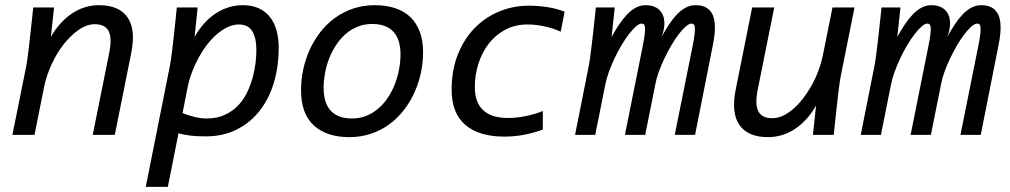

<svg xmlns="http://www.w3.org/2000/svg" viewBox="-20 -519 3889 739"><path d="M81.1 -265.1Q83 -274.4 85.2 -289.6Q87.4 -304.7 90.3 -330.3Q93.3 -356 97.7 -394.8Q102.1 -433.6 107.9 -490.2H188L175.8 -377Q210 -436 257.6 -467.5Q305.2 -499 360.8 -499Q438.5 -499 470.9 -452.1Q503.4 -405.3 484.9 -314L421.9 0H336.9L399.9 -313Q412.1 -372.6 398.2 -399.2Q384.3 -425.8 345.2 -425.8Q314 -425.8 283 -404.3Q252 -382.8 225.1 -348.4Q198.2 -314 178.5 -271Q158.7 -228 149.9 -185.1L112.8 0H27.8Z M772 5.9Q736.3 5.9 712.2 2.9Q688 0 667 -5.9L626 200.2H541L633.8 -265.1Q635.7 -274.4 637.9 -289.6Q640.1 -304.7 643.3 -330.3Q646.5 -356 650.6 -394.8Q654.8 -433.6 660.6 -490.2H740.7L729 -377Q762.7 -436 810.5 -467.5Q858.4 -499 915 -499Q950.2 -499 976.1 -487.1Q1002 -475.1 1019 -453.6Q1036.1 -432.1 1044.4 -401.6Q1052.7 -371.1 1052.7 -334Q1052.7 -263.7 1034.4 -201.9Q1016.1 -140.1 980.5 -94Q944.8 -47.9 892.3 -21Q839.8 5.9 772 5.9ZM966.8 -326.2Q966.8 -373 950.9 -398.9Q935.1 -424.8 898.9 -424.8Q877.9 -424.8 856.9 -415Q835.9 -405.3 815.9 -388.2Q795.9 -371.1 777.8 -347.9Q759.8 -324.7 745.1 -298.1Q730.5 -271.5 719.5 -242.7Q708.5 -213.9 702.6 -185.1L682.6 -84Q705.6 -74.2 730 -68.6Q754.4 -63 774.9 -63Q814.9 -63 844.7 -76.7Q874.5 -90.3 895.8 -112.3Q917 -134.3 930.7 -162.6Q944.3 -190.9 952.4 -220.2Q960.4 -249.5 963.6 -277.1Q966.8 -304.7 966.8 -326.2Z M1324.7 8.8Q1236.8 8.8 1187.7 -36.4Q1138.7 -81.5 1138.7 -171.9Q1138.7 -212.4 1147.2 -252.2Q1155.8 -292 1172.4 -328.4Q1189 -364.7 1213.4 -396Q1237.8 -427.2 1269.5 -450.2Q1301.3 -473.1 1339.6 -486.1Q1377.9 -499 1422.9 -499Q1466.8 -499 1501.2 -487.5Q1535.6 -476.1 1559.3 -453.4Q1583 -430.7 1595.7 -396.7Q1608.4 -362.8 1608.4 -317.9Q1608.4 -277.8 1599.9 -238Q1591.3 -198.2 1574.7 -161.9Q1558.1 -125.5 1533.7 -94.2Q1509.3 -63 1477.8 -40Q1446.3 -17.1 1407.7 -4.2Q1369.1 8.8 1324.7 8.8ZM1521.5 -309.1Q1521.5 -368.2 1493.7 -397.5Q1465.8 -426.8 1412.6 -426.8Q1382.3 -426.8 1356.4 -416.3Q1330.6 -405.8 1309.8 -387.5Q1289.1 -369.1 1273.2 -345Q1257.3 -320.8 1246.8 -293.7Q1236.3 -266.6 1231 -237.5Q1225.6 -208.5 1225.6 -181.2Q1225.6 -122.1 1253.4 -92.5Q1281.2 -63 1334.5 -63Q1365.2 -63 1390.9 -73.5Q1416.5 -84 1437.3 -102.3Q1458 -120.6 1473.9 -144.8Q1489.7 -168.9 1500.2 -196.3Q1510.7 -223.6 1516.1 -252.7Q1521.5 -281.7 1521.5 -309.1Z M2069.3 -20Q2028.3 -5.9 1993.2 0.5Q1958 6.8 1921.4 6.8Q1823.7 6.8 1771 -38.3Q1718.3 -83.5 1718.3 -173.8Q1718.3 -248 1741.7 -307.9Q1765.1 -367.7 1805.7 -409.7Q1846.2 -451.7 1900.4 -474.4Q1954.6 -497.1 2015.6 -497.1Q2050.8 -497.1 2086.2 -491.7Q2121.6 -486.3 2153.3 -474.1L2138.2 -397Q2111.3 -409.7 2077.1 -417.2Q2043 -424.8 2011.2 -424.8Q1961.9 -424.8 1924.1 -404.3Q1886.2 -383.8 1860.4 -349.9Q1834.5 -315.9 1821 -272.7Q1807.6 -229.5 1807.6 -184.1Q1807.6 -124.5 1839.8 -94.7Q1872.1 -64.9 1934.6 -64.9Q1966.8 -64.9 2002.2 -71.8Q2037.6 -78.6 2069.3 -91.8Z M2577.1 0 2646 -342.8Q2651.4 -369.6 2653.3 -386.2Q2655.3 -402.8 2654.5 -412.1Q2653.8 -421.4 2650.6 -424.8Q2647.5 -428.2 2642.1 -428.2Q2632.3 -428.2 2619.4 -417Q2606.4 -405.8 2592.3 -387.2Q2578.1 -368.7 2564 -344.5Q2549.8 -320.3 2537.4 -294.2Q2524.9 -268.1 2515.6 -242.4Q2506.3 -216.8 2502.4 -194.8L2463.4 0H2385.3L2454.1 -342.8Q2459.5 -369.6 2461.4 -386.2Q2463.4 -402.8 2462.6 -412.1Q2461.9 -421.4 2458.7 -424.8Q2455.6 -428.2 2450.2 -428.2Q2440.4 -428.2 2427.5 -417Q2414.6 -405.8 2400.4 -387.2Q2386.2 -368.7 2371.8 -344.5Q2357.4 -320.3 2345.2 -294.2Q2333 -268.1 2323.7 -242.4Q2314.5 -216.8 2310.1 -194.8L2271 0H2193.4L2246.1 -265.1Q2248 -274.4 2250.2 -289.6Q2252.4 -304.7 2255.6 -330.3Q2258.8 -356 2263.2 -394.8Q2267.6 -433.6 2273.4 -490.2H2346.2L2334 -377Q2347.7 -401.9 2362.3 -423.8Q2377 -445.8 2392.8 -462.6Q2408.7 -479.5 2426.8 -489.3Q2444.8 -499 2465.3 -499Q2490.2 -499 2506.6 -489.3Q2522.9 -479.5 2530.5 -462.9Q2538.1 -446.3 2537.1 -424.1Q2536.1 -401.9 2526.4 -377Q2540 -401.9 2554.4 -423.8Q2568.8 -445.8 2584.7 -462.6Q2600.6 -479.5 2618.7 -489.3Q2636.7 -499 2657.2 -499Q2706.1 -499 2722.9 -462.2Q2739.7 -425.3 2724.1 -347.2L2655.3 0Z M3215.8 -225.1Q3213.9 -215.8 3211.7 -200.7Q3209.5 -185.5 3206.5 -159.9Q3203.6 -134.3 3199.2 -95.5Q3194.8 -56.6 3189 0H3108.9L3121.1 -112.8Q3087.4 -54.2 3039.8 -22.7Q2992.2 8.8 2936 8.8Q2858.4 8.8 2825.9 -38.1Q2793.5 -85 2812 -175.8L2875 -490.2H2960L2897 -176.8Q2884.8 -117.7 2898.7 -90.8Q2912.6 -64 2952.1 -64Q2973.1 -64 2993.9 -73.7Q3014.6 -83.5 3034.4 -100.8Q3054.2 -118.2 3072 -141.4Q3089.8 -164.6 3104.7 -191.4Q3119.6 -218.3 3130.4 -247.3Q3141.1 -276.4 3147 -305.2L3184.1 -490.2H3269Z M3676.8 0 3745.6 -342.8Q3751 -369.6 3752.9 -386.2Q3754.9 -402.8 3754.2 -412.1Q3753.4 -421.4 3750.2 -424.8Q3747.1 -428.2 3741.7 -428.2Q3731.9 -428.2 3719 -417Q3706.1 -405.8 3691.9 -387.2Q3677.7 -368.7 3663.6 -344.5Q3649.4 -320.3 3637 -294.2Q3624.5 -268.1 3615.2 -242.4Q3606 -216.8 3602.1 -194.8L3563 0H3484.9L3553.7 -342.8Q3559.1 -369.6 3561 -386.2Q3563 -402.8 3562.3 -412.1Q3561.5 -421.4 3558.3 -424.8Q3555.2 -428.2 3549.8 -428.2Q3540 -428.2 3527.1 -417Q3514.2 -405.8 3500 -387.2Q3485.8 -368.7 3471.4 -344.5Q3457 -320.3 3444.8 -294.2Q3432.6 -268.1 3423.3 -242.4Q3414.1 -216.8 3409.7 -194.8L3370.6 0H3293L3345.7 -265.1Q3347.7 -274.4 3349.9 -289.6Q3352.1 -304.7 3355.2 -330.3Q3358.4 -356 3362.8 -394.8Q3367.2 -433.6 3373 -490.2H3445.8L3433.6 -377Q3447.3 -401.9 3461.9 -423.8Q3476.6 -445.8 3492.4 -462.6Q3508.3 -479.5 3526.4 -489.3Q3544.4 -499 3564.9 -499Q3589.8 -499 3606.2 -489.3Q3622.6 -479.5 3630.1 -462.9Q3637.7 -446.3 3636.7 -424.1Q3635.7 -401.9 3626 -377Q3639.6 -401.9 3654.1 -423.8Q3668.5 -445.8 3684.3 -462.6Q3700.2 -479.5 3718.3 -489.3Q3736.3 -499 3756.8 -499Q3805.7 -499 3822.5 -462.2Q3839.4 -425.3 3823.7 -347.2L3754.9 0Z"/></svg>

Font: Code New Roman
Style: Italic
Weight: 400
Italic angle: -11°
Monospace: yes
Designer: Sam Radian
Foundry: Code New Roman
Version: Version 1.508 October 19, 2014